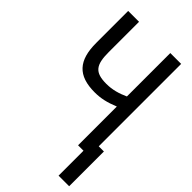

<svg xmlns="http://www.w3.org/2000/svg" viewBox="-276 -786 1051 1051"><g transform="rotate(45 250.0 -260.5)"><path d="M371 0H413V193H495V-76H455V-714H371V-378C330 -359 288 -347 243 -347C153 -347 129 -380 129 -480V-714H45V-466C45 -331 100 -269 230 -269C277 -269 317 -278 371 -300Z"/></g></svg>

Font: Noto Sans Mono ExtraCondensed
Style: Regular
Weight: 400
Width: 2
Designer: Monotype Design Team
Foundry: Monotype Imaging Inc.
Version: Version 2.014